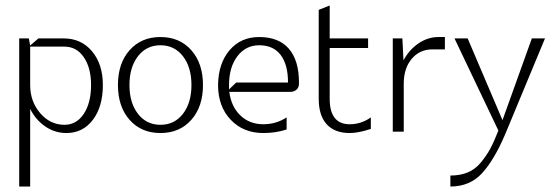

<svg xmlns="http://www.w3.org/2000/svg" viewBox="-20 -480 2022 700"><path d="M50 -340H85L90 -314L120 -340H212Q276 -340 315.5 -293Q355 -246 355 -170Q355 -91 318.5 -43Q282 5 222 5Q180 5 145 -19Q110 -43 90 -83V200H50ZM90 -310V-170Q90 -110 126.5 -67.5Q163 -25 215 -25Q259 -25 285.5 -65Q312 -105 312 -170Q312 -233 285.5 -271.5Q259 -310 215 -310Z M452.5 -43Q410 -91 410 -170Q410 -249 452.5 -297Q495 -345 565 -345Q635 -345 677.5 -297Q720 -249 720 -170Q720 -91 677.5 -43Q635 5 565 5Q495 5 452.5 -43ZM483 -275Q452 -235 452 -170Q452 -105 483 -65Q514 -25 565 -25Q616 -25 647 -65Q678 -105 678 -170Q678 -235 647 -275Q616 -315 565 -315Q514 -315 483 -275Z M775 -170Q776 -249 817 -297Q858 -345 925 -345Q996 -345 1033 -302.5Q1070 -260 1070 -179V-175Q1070 -161 1061 -153Q1052 -145 1038 -145H816Q823 -91 856.5 -59Q890 -27 940 -27Q987 -27 1025 -52V-8Q986 5 940 5Q867 5 821 -43.5Q775 -92 775 -170ZM815 -170V-154L841 -179H1030Q1030 -245 1003 -280Q976 -315 925 -315Q876 -315 845.5 -275Q815 -235 815 -170Z M1142 -444 1182 -460V-340H1322V-305H1182V-120Q1182 -27 1255 -27Q1297 -27 1332 -52V-10Q1287 5 1255 5Q1200 5 1171 -27Q1142 -59 1142 -120Z M1412 0V-340H1447L1451 -260Q1472 -299 1506 -322Q1540 -345 1579 -345H1602V-300H1557Q1510 -300 1481 -265.5Q1452 -231 1452 -175V0Z M1797 -4 1637 -340H1685L1812 -42L1919 -340H1967L1822 9Q1782 103 1737.5 151.5Q1693 200 1622 200V160Q1658 160 1685.5 148.5Q1713 137 1733.5 112Q1754 87 1767.5 62Q1781 37 1797 -4Z"/></svg>

Font: Glametrix
Style: Light
Weight: 300
Designer: gluk
Foundry: gluk
Version: Version 0.40